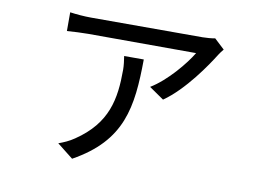

<svg xmlns="http://www.w3.org/2000/svg" viewBox="-70 -654 1140 838"><g transform="rotate(10 500.0 -235.0)"><path d="M865 -505 820 -547C807 -544 780 -542 765 -542C717 -542 310 -542 271 -542C241 -542 205 -545 177 -549V-466C208 -468 241 -470 271 -470C310 -470 693 -469 749 -469C720 -420 648 -332 577 -289L642 -244C732 -306 816 -431 845 -478C850 -486 859 -498 865 -505ZM529 -402H442C445 -382 448 -362 448 -342C448 -212 429 -102 294 -11C271 5 247 15 225 23L296 79C507 -38 527 -189 529 -402Z"/></g></svg>

Font: Noto Sans Mono CJK SC
Style: Regular
Weight: 400
Designer: Ryoko NISHIZUKA 西塚涼子 (kana, bopomofo & ideographs); Paul D. Hunt (Latin, Greek & Cyrillic); Sandoll Communications 산돌커뮤니
Foundry: Adobe
Version: Version 2.004;hotconv 1.0.118;makeotfexe 2.5.65603